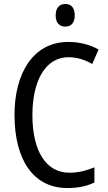

<svg xmlns="http://www.w3.org/2000/svg" viewBox="-20 -936 542 966"><path d="M309 -916C279 -916 260 -897 260 -858C260 -822 279 -802 309 -802C338 -802 356 -822 356 -858C356 -896 339 -916 309 -916ZM325 -648C370 -648 410 -634 444 -614L476 -687C431 -712 379 -725 324 -725C145 -725 53 -565 53 -358C53 -129 150 10 318 10C374 10 416 1 455 -18V-94C416 -78 375 -67 329 -67C211 -67 143 -177 143 -357C143 -519 202 -648 325 -648Z"/></svg>

Font: Noto Sans Lao Condensed
Style: Regular
Weight: 400
Width: 3
Designer: Monotype Design Team
Foundry: Monotype Imaging Inc.
Version: Version 2.004